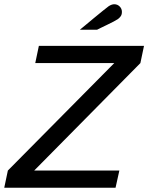

<svg xmlns="http://www.w3.org/2000/svg" viewBox="-38 -884 698 904"><path d="M-18 0 -1 -81 500 -587H128L145 -668H640L623 -587L123 -81H524L506 0ZM338 -744Q342 -747 360.5 -762.5Q379 -778 402.5 -797.5Q426 -817 446.5 -833.5Q467 -850 474 -855Q488 -864 500 -864Q515 -864 525.5 -853.5Q536 -843 536 -828Q536 -815 530 -807Q524 -799 517 -794Q511 -790 497 -782.5Q483 -775 466 -767Q449 -759 436 -752.5Q423 -746 419 -744Z"/></svg>

Font: Atkinson Hyperlegible
Style: Italic
Weight: 400
Italic angle: -12°
Designer: Elliott Scott, Megan Eiswerth, Linus Boman, Theodore Petrosky
Foundry: Braille Institute
Version: Version 1.006; ttfautohint (v1.8.3)